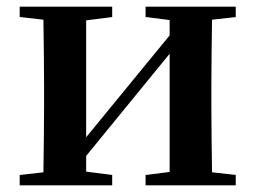

<svg xmlns="http://www.w3.org/2000/svg" viewBox="-20 -555 766 575"><path d="M316 0V-31L238 -41V-88L488 -394V-40L416 -31V0H686V-31L615 -39C614 -115 613 -180 613 -235V-300C613 -355 614 -420 615 -496L686 -504V-535H416V-504L488 -495V-449L238 -144V-494L316 -504V-535H39V-504L110 -496C111 -420 112 -355 112 -300V-235C112 -180 111 -115 110 -39L39 -31V0Z"/></svg>

Font: AllPunType Bold
Style: Regular
Weight: 700
Version: 1.0